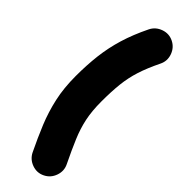

<svg xmlns="http://www.w3.org/2000/svg" viewBox="-295 -780 892 892"><g transform="rotate(45 150.5 -334.0)"><path d="M217.3 -765.1Q248 -750 259.8 -716.8Q271.5 -683.6 256.3 -652.8Q227.5 -593.8 212.4 -546.4Q197.3 -499 191.9 -449.2Q186.5 -399.4 186.5 -333Q186.5 -272 196.5 -224.1Q206.5 -176.3 227.1 -127.4Q247.6 -78.6 278.8 -14.2Q293.9 16.6 282.2 49.8Q270.5 83 239.7 98.1Q209 113.3 176 101.6Q143.1 89.8 127.9 59.1Q96.7 -5.4 72 -65.4Q47.4 -125.5 33 -190.2Q18.6 -254.9 18.6 -333Q18.6 -405.8 26.1 -469.2Q33.7 -532.7 52.5 -595Q71.3 -657.2 105 -726.1Q120.1 -756.8 153.3 -768.6Q186.5 -780.3 217.3 -765.1Z"/></g></svg>

Font: Mikhak-DS1-FD Black
Style: Regular
Weight: 900
Designer: Amin Abedi
Version: Version 3.2